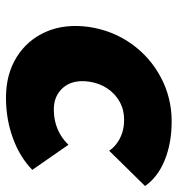

<svg xmlns="http://www.w3.org/2000/svg" viewBox="4 -588 594 642"><g transform="rotate(90 301.0 -267.0)"><path d="M307 10Q228 10 170.5 -26Q113 -62 86 -124.5Q59 -187 70 -267Q82 -347 126.5 -409.5Q171 -472 239 -508Q307 -544 386 -544Q458 -544 515 -521Q572 -498 602 -455L484 -335Q475 -349 459.5 -360.5Q444 -372 424.5 -378.5Q405 -385 380 -385Q347 -385 320 -370Q293 -355 275.5 -328.5Q258 -302 253 -268Q248 -234 257.5 -208Q267 -182 290 -166Q313 -150 346 -150Q371 -150 392.5 -156Q414 -162 432 -173Q450 -184 464 -199L548 -78Q505 -36 441.5 -13Q378 10 307 10Z"/></g></svg>

Font: Lexend ExtBd
Style: Italic
Weight: 800
Italic angle: -8.13011°
Designer: Bonnie Shaver-Troup, Thomas Jockin
Foundry: Lexend
Version: Version 1.007